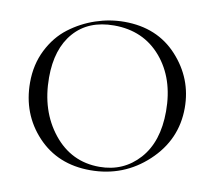

<svg xmlns="http://www.w3.org/2000/svg" viewBox="-74 -721 913 818"><g transform="rotate(10 383.0 -312.0)"><path d="M366 12Q225 12 137 -82Q49 -176 49 -312Q49 -390 81 -453.5Q113 -517 164.5 -556Q216 -595 277 -615.5Q338 -636 401 -636Q543 -636 630 -541Q717 -446 717 -319Q717 -181 613.5 -84.5Q510 12 366 12ZM402 -9Q506 -9 573.5 -84Q641 -159 641 -291Q641 -433 564 -523Q487 -613 360 -613Q249 -613 187 -542Q125 -471 125 -347Q125 -203 202.5 -106Q280 -9 402 -9Z"/></g></svg>

Font: Cormorant SC
Style: Regular
Weight: 400
Designer: Christian Thalmann (Catharsis Fonts)
Version: Version 1.000;PS 002.000;hotconv 1.0.88;makeotf.lib2.5.64775